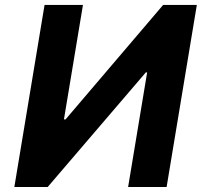

<svg xmlns="http://www.w3.org/2000/svg" viewBox="-20 -747 816 767"><path d="M158 -727.3 37.3 0H170.5L562.5 -457.7H567.8L491.8 0H645.6L766.3 -727.3H631.7L241.8 -269.9H235.4L311.4 -727.3Z"/></svg>

Font: Margiela Sans
Style: Bold Italic
Weight: 700
Italic angle: -9.39999°
Designer: Stefan Endress, Andreas Faust
Version: Version 1.100;FEAKit 1.0